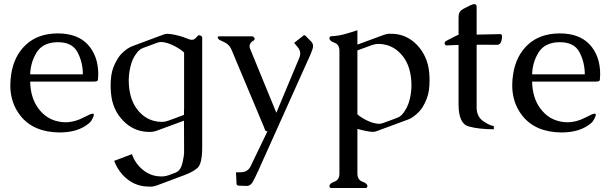

<svg xmlns="http://www.w3.org/2000/svg" viewBox="-20 -632 2982 938"><path d="M34.7 -269Q48.3 -359.4 106.7 -413.6Q165 -467.8 260.3 -468.8H262.2Q358.4 -468.8 409.2 -414.1Q460 -358.4 460 -269Q459.5 -249.5 458.5 -241.5Q457.5 -233.4 438.5 -233.4H127.4Q128.9 -154.3 167.5 -102.3Q206.1 -50.3 264.6 -38.6Q281.7 -34.7 299.3 -34.7Q345.7 -34.7 395.5 -61.5Q423.3 -76.7 433.1 -76.7Q435.5 -76.7 437 -75.7Q438.5 -74.2 438.5 -71.3Q438.5 -64.9 432.1 -53.2Q426.3 -41.5 422.6 -37.6Q418.9 -33.7 416 -30.8Q362.8 15.1 271.5 15.1Q143.6 14.2 79.6 -66.9Q30.3 -129.4 30.3 -215.3Q30.3 -241.2 34.7 -269ZM127.4 -269H384.8Q384.8 -328.6 357.9 -378.4Q332 -425.8 263.2 -425.8H257.8Q189 -423.8 159.2 -376Q129.4 -328.1 127.4 -269Z M879.4 -97.2V-375.5Q859.4 -394 826.7 -409.9Q793.9 -425.8 768.6 -426.8H766.6Q756.8 -426.8 747.1 -422.9Q729.5 -416.5 712.2 -409.9Q694.8 -403.3 677.2 -397Q665 -392.1 657.7 -384.3Q627.4 -352.1 617.2 -306.2Q608.9 -271.5 608.9 -237.3Q608.9 -226.6 609.9 -215.3Q615.2 -145 647.9 -101.1Q680.7 -55.7 730 -42Q748.5 -36.6 767.6 -36.6Q773.4 -36.6 779.8 -37.1Q790.5 -38.1 805.2 -43.5Q816.4 -47.4 840.1 -56.2Q863.8 -64.9 878.9 -70.8V-97.2ZM878.9 -42.5 745.1 6.8Q729.5 12.2 719.2 12.2H699.2Q629.9 8.8 579.6 -44.4Q529.3 -97.7 522.5 -175.3Q520.5 -195.8 520.5 -214.8Q520.5 -240.2 523.9 -264.2Q529.8 -305.7 556.2 -347.2Q568.8 -368.7 599.6 -392.1Q610.4 -399.4 623.5 -405.3Q662.6 -419.9 701.9 -434.6Q741.2 -449.2 780.8 -463.9Q789.1 -466.8 796.4 -466.8H798.8Q830.1 -465.3 874.5 -451.2Q878.4 -449.7 879.4 -449.2Q890.1 -444.8 905.8 -439.5Q912.1 -437.5 917.5 -437.5Q925.3 -437.5 931.2 -441.9Q941.4 -450.7 945.8 -456.5Q948.2 -460 952.1 -460Q954.6 -460 957 -459Q967.8 -455.1 967.8 -449.2V87.9Q967.8 168.5 944.8 188.5Q921.9 208.5 879.4 224.1L745.1 274.4Q729.5 279.8 719.2 279.8Q706.5 279.8 699.2 279.3Q630.4 276.9 579.6 222.7Q553.2 193.8 537.6 153.8Q580.1 137.2 624.5 121.1Q633.3 146 647.9 166Q681.2 210.9 730 225.1Q748.5 230 766.6 230Q773.4 230 779.8 229.5Q790.5 228.5 805.2 223.6Q811 221.2 820.3 217.8Q829.6 214.4 840.3 210.4Q863.8 198.7 871.6 163.1Q879.4 127.4 879.4 115.7Z M1110.4 -390.6Q1102.1 -409.2 1086.4 -419.9Q1073.7 -427.7 1060.5 -433.1Q1047.4 -438.5 1044.4 -445.8Q1043.5 -448.2 1043.5 -450.2Q1043.5 -454.6 1049.8 -454.6H1210Q1219.2 -454.6 1223.1 -445.8Q1224.1 -443.8 1224.1 -441.9Q1224.1 -436 1215.8 -432.1Q1205.1 -426.3 1200.7 -414.6Q1199.2 -410.2 1199.2 -405.3Q1199.2 -399.4 1202.1 -393.1L1330.1 -81.1L1442.4 -350.1Q1446.8 -360.4 1446.8 -370.1Q1446.8 -387.2 1433.1 -403.3L1417 -422.4L1460.9 -457Q1463.9 -460 1466.3 -460Q1469.7 -460 1473.6 -456.1L1501 -428.2Q1509.3 -419.4 1509.3 -406.7Q1509.3 -399.4 1506.3 -390.6Q1498.5 -367.2 1483.4 -335.9L1241.7 202.1Q1227.1 234.4 1215.3 255.9Q1203.6 276.4 1185.5 276.4H1184.1L1145 274.9Q1135.7 273.4 1135.7 265.6L1132.8 210L1157.7 209.5Q1190.4 208.5 1204.1 180.7L1286.6 9.3Q1279.3 9.3 1276.9 6.3Q1275.4 4.9 1273.2 -1.2Q1271 -7.3 1270 -10.3Z M1726.1 -414.1 1854.5 -461.4Q1868.7 -466.3 1879.9 -467.3Q1884.3 -467.3 1889.2 -467Q1894 -466.8 1899.9 -466.8Q1968.8 -463.9 2019.5 -410.2Q2069.3 -356 2076.7 -278.8Q2078.6 -258.8 2078.6 -239.7Q2078.6 -213.4 2075.2 -189.5Q2068.8 -147.9 2043.5 -106.9Q2029.8 -85 1999.5 -62Q1988.8 -54.2 1975.6 -48.8Q1890.1 -16.6 1818.4 9.3Q1810.1 12.2 1802.2 12.2H1800.3Q1771.5 10.7 1726.1 -2.4V215.3Q1726.1 246.6 1750.5 255.4Q1774.9 264.2 1774.9 276.9Q1774.9 286.6 1765.1 286.6H1599.6Q1589.4 286.6 1589.4 276.9Q1589.4 264.2 1613.8 255.4Q1638.2 246.6 1638.2 215.3V-383.8Q1638.2 -414.6 1613.8 -423.3Q1589.4 -432.1 1589.4 -444.8Q1589.4 -455.1 1599.6 -455.1Q1631.8 -456.5 1663.3 -465.1Q1694.8 -473.6 1726.1 -484.4ZM1726.1 -73.2Q1746.6 -55.7 1776.6 -41.7Q1806.6 -27.8 1831.1 -27.3H1834Q1841.8 -27.3 1852.1 -31.2Q1869.6 -37.6 1887 -43.9Q1904.3 -50.3 1921.9 -57.1Q1933.1 -61 1941.9 -69.8Q1971.2 -101.6 1981.9 -147.5Q1990.2 -182.1 1990.2 -216.8Q1990.2 -228 1989.3 -238.8Q1983.9 -308.6 1951.2 -353Q1918 -397.9 1869.1 -412.1Q1849.6 -417.5 1830.6 -417.5Q1824.7 -417.5 1819.3 -417Q1808.1 -415.5 1793.9 -410.6Q1783.7 -406.7 1762.9 -399.2Q1742.2 -391.6 1726.1 -385.7Z M2220.2 -412.6Q2201.7 -412.1 2164.6 -410.2H2162.1Q2152.8 -410.2 2152.3 -419.9V-420.9Q2152.3 -428.7 2161.6 -433.1Q2171.4 -437.5 2202.1 -454.1Q2209.5 -458 2216.3 -460.9Q2217.8 -461.4 2220.2 -461.4V-544.9Q2220.2 -569.3 2230.2 -578.9Q2240.2 -588.4 2276.4 -605.5Q2289.6 -611.8 2297.4 -611.8Q2308.6 -611.8 2308.6 -599.1V-462.9L2424.8 -465.3H2425.3Q2432.6 -465.3 2432.6 -452.6Q2432.6 -445.8 2430.7 -436Q2425.8 -413.1 2408.7 -413.1L2308.6 -413.6V-107.4Q2308.6 -63 2339.6 -41Q2370.6 -19 2392.6 -16.1V-0.5Q2319.8 -0.5 2270 -14.2Q2220.2 -27.8 2220.2 -122.1Z M2486.8 -269Q2500.5 -359.4 2558.8 -413.6Q2617.2 -467.8 2712.4 -468.8H2714.4Q2810.5 -468.8 2861.3 -414.1Q2912.1 -358.4 2912.1 -269Q2911.6 -249.5 2910.6 -241.5Q2909.7 -233.4 2890.6 -233.4H2579.6Q2581.1 -154.3 2619.6 -102.3Q2658.2 -50.3 2716.8 -38.6Q2733.9 -34.7 2751.5 -34.7Q2797.9 -34.7 2847.7 -61.5Q2875.5 -76.7 2885.3 -76.7Q2887.7 -76.7 2889.2 -75.7Q2890.6 -74.2 2890.6 -71.3Q2890.6 -64.9 2884.3 -53.2Q2878.4 -41.5 2874.8 -37.6Q2871.1 -33.7 2868.2 -30.8Q2814.9 15.1 2723.6 15.1Q2595.7 14.2 2531.7 -66.9Q2482.4 -129.4 2482.4 -215.3Q2482.4 -241.2 2486.8 -269ZM2579.6 -269H2836.9Q2836.9 -328.6 2810.1 -378.4Q2784.2 -425.8 2715.3 -425.8H2710Q2641.1 -423.8 2611.3 -376Q2581.5 -328.1 2579.6 -269Z"/></svg>

Font: Caudex
Style: Regular
Weight: 400
Version: Version 1.01